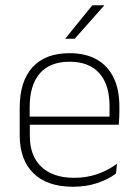

<svg xmlns="http://www.w3.org/2000/svg" viewBox="-20 -701 523 731"><path d="M258 10Q160 10 107.5 -41.2Q55 -92.5 55 -186.5V-290.5Q55 -391.5 103.8 -445Q152.5 -498.5 245 -498.5Q306.5 -498.5 348.8 -474.2Q391 -450 412.8 -404.8Q434.5 -359.5 434.5 -295.5V-278Q434.5 -265.5 434 -253Q433.5 -240.5 432 -226H396.5Q397 -246 397 -263.8Q397 -281.5 397 -296Q397 -351 379.8 -388.8Q362.5 -426.5 328.5 -446.2Q294.5 -466 245 -466Q170.5 -466 131.8 -421.8Q93 -377.5 93 -293V-245L93.5 -239V-184Q93.5 -146.5 104.2 -117Q115 -87.5 136.5 -66.8Q158 -46 189.5 -35Q221 -24 262.5 -24Q309.5 -24 350 -38Q390.5 -52 425.5 -77.5L421.5 -40Q391 -17.5 349.5 -3.8Q308 10 258 10ZM74.5 -226V-257H422V-226ZM331.5 -681H376.5V-680L264.5 -553.5H228.5V-554Z"/></svg>

Font: Anek Bangla
Style: Extra-light
Weight: 200
Designer: Sulekha Rajkumar (Bangla), Yesha Goshar (Latin)
Foundry: Ek Type
Version: Version 1.002;March 21, 2022;FontCreator 13.0.0.2683 64-bit